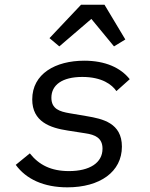

<svg xmlns="http://www.w3.org/2000/svg" viewBox="-20 -787 640 819"><path d="M267.4 12.1C406.2 12.1 500 -54 500 -161.6C500 -262.4 417.6 -280.2 350.1 -291.5L276.6 -304C235.4 -311.1 199.2 -321.7 199.2 -370C199.2 -424.4 245 -458.8 331 -458.8C415.5 -458.8 457.7 -425.8 476.6 -398.4L533.4 -449.2C494.7 -497.9 429.7 -528.1 339.5 -528.1C216.6 -528.1 117.5 -472.3 117.5 -362.9C117.5 -267.4 194.2 -241.5 269.2 -230.1L344.1 -218.4C385.3 -212.4 417.3 -198.9 417.3 -152.7C417.3 -92.7 362.9 -57.2 274.1 -57.2C197.8 -57.2 146.3 -83.5 107.2 -132.8L47.2 -83.8C91.6 -22.7 166.9 12.1 267.4 12.1ZM191.1 -624.3 233 -589.1 369.7 -706.3 466.3 -589.1 514.6 -618.6 425.8 -766.7H325.6Z"/></svg>

Font: Margiela Mono Italic Text It
Style: Regular
Weight: 400
Designer: Mike Abbink, Paul van der Laan, Pieter van Rosmalen
Foundry: Bold Monday
Version: Version 2.003 2021